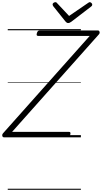

<svg xmlns="http://www.w3.org/2000/svg" viewBox="-71 -1258 933 1759"><path d="M-35 0Q-43 0 -47 -6Q-51 -12 -50.5 -20.5Q-50 -29 -44 -36L751 -929H279Q268 -929 265.5 -935.5Q263 -942 267 -955Q271 -968 277 -973.5Q283 -979 293 -979H826Q837 -979 841 -966.5Q845 -954 834 -942L40 -50H561Q571 -50 573.5 -44Q576 -38 573 -25Q569 -12 563 -6Q557 0 547 0ZM751 -1238Q760 -1238 767 -1230.5Q774 -1223 774 -1216Q774 -1210 772 -1206.5Q770 -1203 765 -1199L584 -1060Q574 -1053 567.5 -1050Q561 -1047 553 -1047Q546 -1047 540.5 -1050.5Q535 -1054 529 -1061L417 -1201Q414 -1206 412.5 -1210Q411 -1214 411 -1218Q411 -1227 420 -1232.5Q429 -1238 436 -1238Q443 -1238 446.5 -1235Q450 -1232 454 -1227L562 -1112L730 -1227Q738 -1232 742 -1235Q746 -1238 751 -1238ZM0 471H670V481H0ZM0 -20H670V0H0ZM0 -505H670V-500H0ZM0 -991H670V-981H0Z"/></svg>

Font: Playwrite IE Guides
Style: Regular
Weight: 400
Designer: Veronika Burian, José Scaglione
Foundry: TypeTogether
Version: Version 1.003